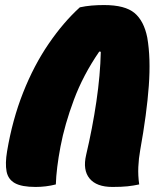

<svg xmlns="http://www.w3.org/2000/svg" viewBox="-20 -730 640 760"><path d="M201 0Q182 5 161.5 7.5Q141 10 121 10Q66 10 39 -5Q12 -20 6 -51.5Q0 -83 8 -131Q29 -256 71.5 -363.5Q114 -471 172.5 -556.5Q231 -642 296 -701Q319 -706 342.5 -708Q366 -710 392 -710Q475 -710 512.5 -678.5Q550 -647 563 -581Q577 -500 569 -390Q561 -280 535 -136Q529 -103 527.5 -69Q526 -35 531 0Q508 5 484.5 7.5Q461 10 425 10Q362 10 334.5 -23.5Q307 -57 321 -117Q346 -223 361.5 -328Q377 -433 379 -525L373 -526Q309 -433 272.5 -335Q236 -237 219.5 -150Q203 -63 201 0Z"/></svg>

Font: Recursive Sn Csl St XBk
Style: Italic
Weight: 1000
Italic angle: -15°
Version: Version 1.085;hotconv 1.1.0;makeotfexe 2.6.0; ttfautohint (v